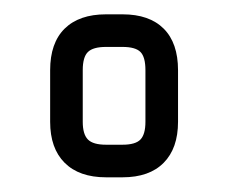

<svg xmlns="http://www.w3.org/2000/svg" viewBox="-20 -692 318 268"><path d="M128 -444.5Q90.5 -444.5 70.2 -464.8Q50 -485 50 -522V-594Q50 -632 70.2 -652Q90.5 -672 128 -672H151Q188.5 -672 208.5 -652Q228.5 -632 228.5 -594V-522Q228.5 -485 208.5 -464.8Q188.5 -444.5 151 -444.5ZM95.5 -522Q95.5 -504.5 102.8 -497.2Q110 -490 128 -490H151Q169 -490 176 -497.2Q183 -504.5 183 -522V-594Q183 -612.5 176 -619.5Q169 -626.5 151 -626.5H128Q110 -626.5 102.8 -619.5Q95.5 -612.5 95.5 -594Z"/></svg>

Font: Jura Light
Style: Regular
Weight: 400
Version: Version 5.106